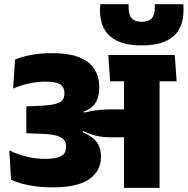

<svg xmlns="http://www.w3.org/2000/svg" viewBox="-20 -910 909 930"><path d="M867.5 -889.5H730Q730 -888 730 -881.2Q730 -874.5 730 -873.5Q730 -838.5 715 -821.5Q700 -804.5 666.5 -804.5Q633.5 -804.5 618.2 -821.2Q603 -838 603 -873.5Q603 -874.5 603 -881.2Q603 -888 603 -889.5H466Q465 -881.5 464.5 -875Q464 -868.5 464 -863Q464 -776 514.8 -733Q565.5 -690 666.5 -690Q768 -690 818.5 -733Q869 -776 869 -863Q869 -867.5 868.8 -874.5Q868.5 -881.5 867.5 -889.5ZM835.5 -516.5 826.5 -643.5H504.5L513.5 -516.5ZM580.5 0H753V-562H580.5ZM25 -181.5 33.5 -39.5Q75 -20.5 126.5 -11.5Q178 -2.5 234 -2.5Q355.5 -2.5 412.2 -42.2Q469 -82 469 -149V-153Q469 -185 456.2 -210Q443.5 -235 409.8 -255Q376 -275 313 -292.5L310.5 -356Q366 -358.5 399 -374.8Q432 -391 446.2 -418Q460.5 -445 460.5 -481.5V-489Q460.5 -539.5 437 -576Q413.5 -612.5 363.5 -632.5Q313.5 -652.5 234 -652.5Q179.5 -652.5 134.2 -644.5Q89 -636.5 53 -621.5L43.5 -481Q79.5 -496.5 119.5 -505.5Q159.5 -514.5 203 -514.5Q252.5 -514.5 272.2 -500.8Q292 -487 292 -459V-456Q292 -437.5 282.8 -425.5Q273.5 -413.5 249.5 -407Q225.5 -400.5 181 -398L107.5 -395V-264.5L189 -261.5Q230 -259.5 254.2 -252.8Q278.5 -246 289.2 -233.2Q300 -220.5 300 -202V-198.5Q300 -178.5 290.5 -165.8Q281 -153 258.8 -146.8Q236.5 -140.5 198 -140.5Q151.5 -140.5 106.8 -151.8Q62 -163 25 -181.5ZM304 -367.5V-280L378 -264L382.5 -275.5Q403 -266 422.2 -259.2Q441.5 -252.5 463.8 -248.8Q486 -245 515 -245H640V-380H513.5Q488 -380 466.2 -378Q444.5 -376 425 -372.5Q405.5 -369 386.5 -364.5L385 -372Z"/></svg>

Font: Anek Devanagari Medium ExtraBold
Style: Regular
Weight: 800
Version: Version 1.003